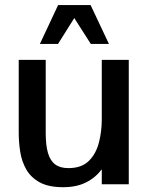

<svg xmlns="http://www.w3.org/2000/svg" viewBox="-20 -740 598 771"><path d="M233.4 11.7Q174.8 11.7 139.4 -7.8Q104 -27.3 85.7 -59.3Q67.4 -91.3 61.3 -129.9Q55.2 -168.5 55.2 -206.5V-499.5H163.6V-205.1Q163.6 -157.7 172.4 -126.5Q181.2 -95.2 201.2 -80.1Q221.2 -64.9 254.4 -64.9Q307.6 -64.9 336.7 -93.8Q365.7 -122.6 377.2 -167.5Q388.7 -212.4 388.7 -260.7V-499.5H497.1V0H388.7V-60.1Q362.8 -25.9 324.7 -7.1Q286.6 11.7 233.4 11.7ZM140.1 -563.5 213.4 -719.7H343.8L417.5 -563.5H344.7L278.3 -667.5L212.9 -563.5Z"/></svg>

Font: Pontano Sans
Style: Bold
Weight: 700
Designer: Vernon Adams
Foundry: Vernon Adams
Version: Version 2.001